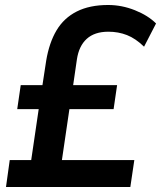

<svg xmlns="http://www.w3.org/2000/svg" viewBox="-20 -749 645 769"><path d="M4 0 19 -108H105L135 -312H49L63 -408H150L165 -506Q177 -578 206.5 -627.5Q236 -677 287.5 -703Q339 -729 413 -729Q468 -729 520.5 -708Q573 -687 605 -655L557 -562Q523 -595 488.5 -608.5Q454 -622 414 -622Q359 -622 327.5 -593.5Q296 -565 288 -511L273 -408H449L435 -312H258L228 -108H518L502 0Z"/></svg>

Font: Nunitoga
Style: Bold Italic
Weight: 700
Italic angle: -9°
Designer: Vernon Adams
Foundry: Vernon Adams
Version: Version 1.0